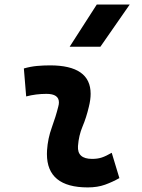

<svg xmlns="http://www.w3.org/2000/svg" viewBox="-20 -815 626 845"><path d="M471.7 -142.6 505.4 -31.2Q475.6 -14.2 442.4 -2.2Q409.2 9.8 366.2 9.8Q186.5 9.8 186.5 -137.2Q186.5 -145 187 -153.3Q190.4 -205.6 208 -253.9Q225.6 -302.2 236.3 -345.2Q239.3 -355.5 239.3 -364.3Q239.3 -401.9 184.6 -401.9Q138.2 -401.9 95.2 -390.6L85 -513.7Q113.8 -522 142.6 -524.7Q171.4 -527.3 200.2 -527.3Q378.9 -527.3 378.9 -402.3Q378.9 -376.5 371.1 -345.2Q359.9 -297.4 343.3 -258.3Q326.7 -219.2 323.2 -172.4Q319.3 -115.7 385.3 -115.7Q409.7 -115.7 428 -121.8Q446.3 -127.9 471.7 -142.6ZM286.6 -609.4 405.8 -794.9H550.8L421.9 -609.4Z"/></svg>

Font: CaskaydiaCove NF
Style: Bold Italic
Weight: 700
Italic angle: -10°
Designer: Aaron Bell
Foundry: Saja Typeworks
Version: Version 2111.001; VTT 6.35;Nerd Fonts 3.2.1